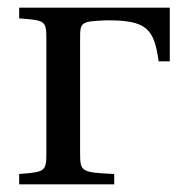

<svg xmlns="http://www.w3.org/2000/svg" viewBox="-20 -481 483 501"><path d="M30 0H278V-27C192 -31 189 -33 189 -81V-376C189 -424 189 -425 259 -428H260C362 -428 382 -407 394 -321H423V-461H30V-433C98 -428 101 -427 101 -379V-82C101 -34 98 -32 30 -27Z"/></svg>

Font: erewhon
Style: Regular
Weight: 400
Version: Version 1.0.0